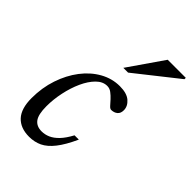

<svg xmlns="http://www.w3.org/2000/svg" viewBox="-203 -758 856 856"><g transform="rotate(45 225.5 -330.0)"><path d="M229 -397Q201.5 -397 178 -373.5Q154.5 -350 137.2 -312Q120 -274 110.5 -229Q101 -184 101 -141Q101 -89.5 117 -68Q133 -46.5 165 -46.5Q185.5 -46.5 205 -55Q224.5 -63.5 243.8 -83.5Q263 -103.5 281.5 -138H308.5Q282.5 -81 257 -48.8Q231.5 -16.5 203.8 -3.2Q176 10 142.5 10Q88 10 58.2 -22Q28.5 -54 28.5 -120Q28.5 -185.5 47.8 -242.8Q67 -300 100.2 -343.5Q133.5 -387 177.2 -411.5Q221 -436 269.5 -436Q314 -436 336 -416.8Q358 -397.5 358 -372.5Q358 -353 346.5 -343.5Q335 -334 317.5 -333.5Q310 -333 301 -343.2Q292 -353.5 281 -365.5Q270 -377.5 257.2 -387.2Q244.5 -397 229 -397ZM222.5 -504.5 337 -670H451V-661.5L252.5 -504.5Z"/></g></svg>

Font: Newsreader 18pt
Style: Italic
Weight: 400
Italic angle: -17°
Version: Version 1.003